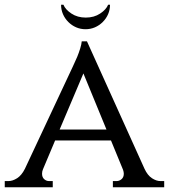

<svg xmlns="http://www.w3.org/2000/svg" viewBox="-30 -788 713 808"><path d="M433 -768Q433 -747 425 -728.5Q417 -710 402.5 -695.5Q388 -681 369.5 -673Q351 -665 330 -665Q309 -665 290.5 -673Q272 -681 257.5 -695.5Q243 -710 235 -728.5Q227 -747 227 -768H237Q245 -748 270.5 -731Q296 -714 331 -714Q366 -714 391.5 -731Q417 -748 425 -768ZM578 -78Q591 -50 609.5 -38Q628 -26 645 -26H661V0H445V-26H461Q472 -26 481.5 -34Q491 -42 491 -57Q491 -64 488 -73L437 -197H202L151 -76Q147 -67 147 -57Q147 -42 156 -34Q165 -26 176 -26H192V0H-10V-26H6Q23 -26 42 -38Q61 -50 75 -78L277 -509Q287 -530 295 -549Q302 -566 307.5 -584Q313 -602 314 -614H336ZM418 -243 321 -479 221 -243Z"/></svg>

Font: Constantine
Style: Regular
Weight: 400
Designer: Dukom Design
Version: Version 1.001;PS 001.001;hotconv 1.0.56;makeotf.lib2.0.21325